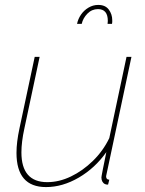

<svg xmlns="http://www.w3.org/2000/svg" viewBox="-20 -750 591 780"><path d="M167 10Q47 10 47 -129Q47 -151 50 -175.5Q53 -200 59 -228L121 -519H141L79 -228Q67 -173 67 -131Q67 -10 172 -10Q220 -10 268 -33Q316 -56 357.5 -96.5Q399 -137 424 -189L494 -519H514L418 -67Q416 -56 413.5 -46Q411 -36 411 -34Q411 -20 424 -20L419 0Q415 0 412 -0.5Q409 -1 407 -2Q400 -5 396 -12Q392 -19 392 -29Q392 -31 393 -36.5Q394 -42 398 -63Q402 -84 412 -132Q366 -67 300 -28.5Q234 10 167 10ZM293 -653Q297 -673 309 -690.5Q321 -708 339.5 -719Q358 -730 379 -730Q408 -730 422 -711Q436 -692 436 -668Q436 -664 436 -660.5Q436 -657 435 -653H417Q417 -656 417.5 -659Q418 -662 418 -665Q418 -713 378 -713Q353 -713 335 -694.5Q317 -676 312 -653Z"/></svg>

Font: Raleway Thin Thin
Style: Italic
Weight: 250
Italic angle: -12°
Version: Version 4.026